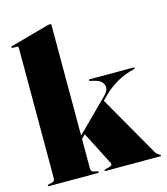

<svg xmlns="http://www.w3.org/2000/svg" viewBox="-112 -842 805 928"><g transform="rotate(-15 290.0 -377.5)"><path d="M18 0Q13 0 13 -4Q13 -7 19 -8.5L38 -13Q50 -15.5 50 -32V-683Q50 -691 41.5 -691H22Q16 -691 16 -695.5Q16 -698.5 21 -700L210.5 -752.5Q220.5 -755 224 -755Q231 -755 231 -748V-195.5L388.5 -352.5Q415 -378.5 405.8 -402.8Q396.5 -427 361.5 -435L342.5 -439.5Q336.5 -441 336.5 -444Q336.5 -448 341.5 -448H560.5Q565.5 -448 565.5 -444Q565.5 -441 559.5 -439.5Q468.5 -418 399.5 -349L380.5 -330L553 -28.5Q557.5 -20.5 562.2 -16.5Q567 -12.5 573.5 -8.5Q579.5 -5 579.5 -3Q579.5 0 574.5 0H302Q297 0 297 -4Q297 -7 303 -8.5L322 -13Q341.5 -17.5 334.5 -32L249.5 -197.5L231 -179V-32Q231 -15.5 243 -13L262 -8.5Q268 -7 268 -4Q268 0 263 0Z"/></g></svg>

Font: Fraunces 144pt Black
Style: Regular
Weight: 900
Version: Version 1.000;[0bf87f6ff]